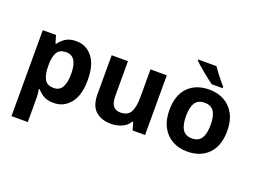

<svg xmlns="http://www.w3.org/2000/svg" viewBox="-140 -1088 2189 1650"><g transform="rotate(20 954.5 -263.0)"><path d="M382 -556Q474 -556 531 -484.5Q588 -413 588 -274Q588 -135 529 -62.5Q470 10 378 10Q319 10 284 -11.5Q249 -33 227 -60H219Q227 -18 227 20V240H78V-546H199L220 -475H227Q249 -508 286 -532Q323 -556 382 -556ZM334 -437Q276 -437 252.5 -401Q229 -365 227 -291V-275Q227 -196 250.5 -153.5Q274 -111 336 -111Q387 -111 411.5 -153.5Q436 -196 436 -276Q436 -437 334 -437Z M1212 -546V0H1098L1078 -70H1070Q1044 -28 998.5 -9Q953 10 902 10Q814 10 761 -37.5Q708 -85 708 -190V-546H857V-227Q857 -169 878 -139Q899 -109 945 -109Q1013 -109 1038 -155.5Q1063 -202 1063 -289V-546Z M1864 -274Q1864 -138 1792.5 -64Q1721 10 1598 10Q1522 10 1462.5 -23Q1403 -56 1369 -119.5Q1335 -183 1335 -274Q1335 -410 1406 -483Q1477 -556 1601 -556Q1678 -556 1737 -523Q1796 -490 1830 -427.5Q1864 -365 1864 -274ZM1487 -274Q1487 -193 1513.5 -151.5Q1540 -110 1600 -110Q1659 -110 1685.5 -151.5Q1712 -193 1712 -274Q1712 -355 1685.5 -395.5Q1659 -436 1599 -436Q1540 -436 1513.5 -395.5Q1487 -355 1487 -274ZM1586 -766Q1601 -744 1621.5 -716.5Q1642 -689 1663.5 -663.5Q1685 -638 1701 -619V-606H1602Q1583 -619 1557.5 -638.5Q1532 -658 1505.5 -680Q1479 -702 1456 -722Q1433 -742 1419 -756V-766Z"/></g></svg>

Font: Noto Sans Ethiopic
Style: Bold
Weight: 700
Designer: Monotype Design Team
Foundry: Monotype Imaging Inc.
Version: Version 2.102; ttfautohint (v1.8.4.7-5d5b)